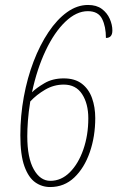

<svg xmlns="http://www.w3.org/2000/svg" viewBox="-20 -744 473 774"><path d="M182 10Q149 10 122 -9Q95 -28 78.5 -73.5Q62 -119 62 -199Q62 -277 76 -353.5Q90 -430 115.5 -496.5Q141 -563 175.5 -614.5Q210 -666 250.5 -695Q291 -724 335 -724Q369 -724 390.5 -708Q412 -692 422.5 -668Q433 -644 433 -621Q433 -591 407 -591Q407 -637 391.5 -668Q376 -699 334 -699Q288 -699 243.5 -656.5Q199 -614 164 -540Q129 -466 109 -372Q126 -389 159 -408.5Q192 -428 237 -428Q282 -428 310 -406.5Q338 -385 351 -348.5Q364 -312 364 -268Q364 -194 342 -130.5Q320 -67 279.5 -28.5Q239 10 182 10ZM183 -15Q227 -15 261.5 -49.5Q296 -84 316 -141.5Q336 -199 336 -267Q336 -326 311 -364.5Q286 -403 237 -403Q197 -403 162 -382.5Q127 -362 102 -335Q95 -292 92.5 -257Q90 -222 90 -195Q90 -108 116 -61.5Q142 -15 183 -15Z"/></svg>

Font: Noto Serif ExtraCondensed Thin
Style: Italic
Weight: 100
Width: 2
Italic angle: -12°
Designer: Monotype Design Team
Foundry: Monotype Imaging Inc.
Version: Version 2.013